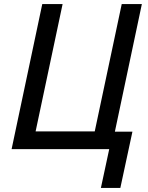

<svg xmlns="http://www.w3.org/2000/svg" viewBox="-20 -734 727 945"><path d="M476.6 190.9 517.6 0H37.1L188 -713.9H288.1L155.3 -87.4H446.3L579.1 -713.9H678.2L545.4 -85.9H631.8L572.3 190.9Z"/></svg>

Font: Open Sans Medium
Style: Italic
Weight: 500
Italic angle: -12°
Designer: Monotype Design Team
Foundry: Monotype Imaging Inc.
Version: Version 3.000